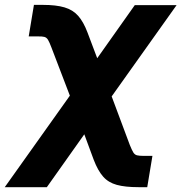

<svg xmlns="http://www.w3.org/2000/svg" viewBox="-88 -567 748 791"><path d="M-68.4 204.1 272 -274.4H333L446.8 30.3Q455.1 50.8 460.9 60.5Q466.8 70.3 476.3 72.8Q485.8 75.2 503.9 75.2H540L518.6 204.1H482.4Q427.7 204.1 393.1 194.6Q358.4 185.1 336.9 160.6Q315.4 136.2 298.3 91.8L259.3 -13.7L105 204.1ZM238.3 -72.3 124 -371.1Q115.7 -393.1 109.9 -402.8Q104 -412.6 94.7 -415Q85.4 -417.5 66.4 -417H30.3L51.8 -546.9H87.9Q143.1 -546.9 177.7 -536.6Q212.4 -526.4 234.1 -501.7Q255.9 -477.1 272.5 -433.1L312.5 -327.1L467.3 -545.9H639.6L302.7 -72.3Z"/></svg>

Font: Inter Tight ExtraBold
Style: Italic
Weight: 800
Italic angle: -9.39999°
Designer: Rasmus Andersson
Foundry: rsms
Version: Version 3.004